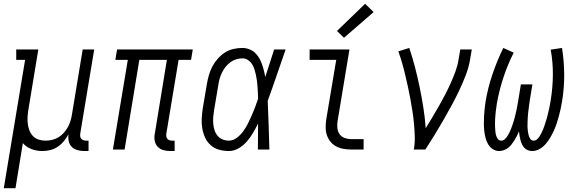

<svg xmlns="http://www.w3.org/2000/svg" viewBox="-39 -792 3059 1017"><path d="M-19 205 94 -475H47V-530H164L111 -209Q108 -190 107 -171Q106 -152 108.5 -134Q111 -116 117.5 -99.5Q124 -83 136.5 -70.5Q149 -58 166 -52.5Q183 -47 202 -47Q220 -47 237 -51Q254 -55 270 -64.5Q286 -74 298.5 -88Q311 -102 320 -118Q329 -134 334 -150.5Q339 -167 342 -185L399 -530H460L386 -84Q385 -76 386 -69Q387 -62 391.5 -57Q396 -52 402.5 -49.5Q409 -47 417 -47H430V8H407Q389 8 371 3Q353 -2 341 -14Q329 -26 325 -44.5Q321 -63 324 -81Q314 -62 299.5 -44.5Q285 -27 266.5 -14.5Q248 -2 226.5 3Q205 8 185 8Q155 8 127.5 -2.5Q100 -13 82 -34L43 205Z M863 8Q844 8 826 3Q808 -2 796 -15Q784 -28 780.5 -46.5Q777 -65 781 -84L845 -475H699L621 0H559L638 -475H572L581 -530H982L973 -475H907L842 -84Q841 -76 842 -69Q843 -62 847 -57Q851 -52 858 -49.5Q865 -47 872 -47H886V8Z M1173 8Q1147 8 1121.5 1Q1096 -6 1077 -23Q1058 -40 1047.5 -63Q1037 -86 1032.5 -111.5Q1028 -137 1029.5 -164Q1031 -191 1035 -218L1057 -348Q1061 -371 1067.5 -394Q1074 -417 1085.5 -439Q1097 -461 1114 -480.5Q1131 -500 1152 -513.5Q1173 -527 1197 -532.5Q1221 -538 1245 -538Q1263 -538 1280.5 -531.5Q1298 -525 1311 -513Q1324 -501 1333 -486Q1342 -471 1348 -454Q1354 -437 1358.5 -419.5Q1363 -402 1366 -384Q1378 -420 1389.5 -456.5Q1401 -493 1413 -530H1474Q1450 -462 1427 -394Q1404 -326 1379 -258Q1382 -194 1384 -129.5Q1386 -65 1388 0H1327Q1327 -34 1327.5 -68.5Q1328 -103 1328 -138Q1316 -113 1301.5 -88.5Q1287 -64 1268.5 -42.5Q1250 -21 1225 -6.5Q1200 8 1173 8ZM1173 -47Q1196 -47 1216 -62.5Q1236 -78 1250 -97.5Q1264 -117 1274.5 -138Q1285 -159 1294.5 -181Q1304 -203 1312.5 -225Q1321 -247 1328 -269Q1328 -285 1327 -301Q1326 -317 1325 -332.5Q1324 -348 1322 -364Q1320 -380 1316.5 -395.5Q1313 -411 1308.5 -425.5Q1304 -440 1295.5 -453Q1287 -466 1274 -474.5Q1261 -483 1245 -483Q1228 -483 1211 -477.5Q1194 -472 1179.5 -461Q1165 -450 1154 -435.5Q1143 -421 1135.5 -405Q1128 -389 1123.5 -372Q1119 -355 1117 -339L1095 -209Q1092 -191 1090.5 -172.5Q1089 -154 1090.5 -137Q1092 -120 1097 -103.5Q1102 -87 1112.5 -74Q1123 -61 1139 -54Q1155 -47 1173 -47Z M1822 0Q1801 0 1780.5 -3.5Q1760 -7 1742 -16.5Q1724 -26 1711.5 -41.5Q1699 -57 1692.5 -76Q1686 -95 1686 -116.5Q1686 -138 1689 -159L1742 -475H1601V-530H1812L1749 -150Q1746 -132 1748 -113.5Q1750 -95 1760 -81Q1770 -67 1787 -61Q1804 -55 1822 -55H1887V0ZM1783 -592 1746 -628 1895 -772 1940 -728Z M2153 0Q2159 -34 2158 -68Q2157 -102 2154 -135Q2151 -168 2146 -201Q2141 -234 2135 -266.5Q2129 -299 2122 -331Q2115 -363 2107.5 -395Q2100 -427 2091 -458Q2082 -489 2071 -520L2129 -538Q2146 -487 2159.5 -435Q2173 -383 2184 -329.5Q2195 -276 2203.5 -222Q2212 -168 2216 -113Q2234 -142 2251.5 -171.5Q2269 -201 2286 -230.5Q2303 -260 2318.5 -290Q2334 -320 2348 -351Q2362 -382 2373.5 -413.5Q2385 -445 2390 -477L2399 -530H2460L2451 -477Q2444 -435 2428 -393.5Q2412 -352 2393 -312Q2374 -272 2352.5 -232.5Q2331 -193 2308.5 -154Q2286 -115 2262.5 -76.5Q2239 -38 2214 0Z M2605 8Q2586 8 2570.5 -2.5Q2555 -13 2546 -29Q2537 -45 2532.5 -63Q2528 -81 2526 -99.5Q2524 -118 2524 -137.5Q2524 -157 2525 -176.5Q2526 -196 2528 -215.5Q2530 -235 2533 -254Q2545 -326 2569.5 -398.5Q2594 -471 2627 -538L2682 -513Q2650 -450 2627.5 -381.5Q2605 -313 2593 -245Q2592 -234 2590 -223.5Q2588 -213 2587 -202Q2586 -191 2585 -180Q2584 -169 2583.5 -158Q2583 -147 2583 -136.5Q2583 -126 2583.5 -115.5Q2584 -105 2585 -94.5Q2586 -84 2589 -74Q2592 -64 2598.5 -55.5Q2605 -47 2616 -47Q2626 -47 2634.5 -54.5Q2643 -62 2648.5 -71Q2654 -80 2659 -89.5Q2664 -99 2667.5 -108.5Q2671 -118 2674.5 -127.5Q2678 -137 2681 -147Q2684 -157 2686.5 -166.5Q2689 -176 2691.5 -186Q2694 -196 2696 -206Q2698 -216 2700 -225.5Q2702 -235 2703.5 -245Q2705 -255 2707 -265L2720 -345H2781L2768 -265Q2766 -253 2764.5 -241.5Q2763 -230 2761.5 -218Q2760 -206 2758.5 -194Q2757 -182 2756.5 -170.5Q2756 -159 2755.5 -147Q2755 -135 2755 -123.5Q2755 -112 2756.5 -100.5Q2758 -89 2760.5 -78Q2763 -67 2769.5 -57Q2776 -47 2788 -47Q2798 -47 2806 -54.5Q2814 -62 2819.5 -70.5Q2825 -79 2829.5 -88.5Q2834 -98 2838 -107.5Q2842 -117 2845 -126.5Q2848 -136 2851 -145.5Q2854 -155 2857 -164.5Q2860 -174 2862 -183.5Q2864 -193 2866.5 -202.5Q2869 -212 2871 -222Q2873 -232 2874.5 -241.5Q2876 -251 2878 -261Q2889 -329 2889.5 -396Q2890 -463 2878 -529L2938 -538Q2949 -468 2949.5 -397Q2950 -326 2938 -254Q2935 -234 2930.5 -214.5Q2926 -195 2921 -176Q2916 -157 2909.5 -137.5Q2903 -118 2894.5 -99.5Q2886 -81 2875.5 -63Q2865 -45 2851 -29Q2837 -13 2818.5 -2.5Q2800 8 2780 8Q2768 8 2757 3.5Q2746 -1 2738.5 -9Q2731 -17 2726 -27.5Q2721 -38 2718 -49.5Q2715 -61 2713 -72.5Q2711 -84 2710 -96Q2705 -84 2699 -72Q2693 -60 2686 -49Q2679 -38 2671 -27.5Q2663 -17 2652.5 -9Q2642 -1 2629.5 3.5Q2617 8 2605 8Z"/></svg>

Font: Iosevka Curly Slab LtObl
Style: Regular
Weight: 300
Italic angle: -9°
Monospace: yes
Designer: Belleve Invis
Foundry: Belleve Invis
Version: Version 11.0.0; ttfautohint (v1.8.3)